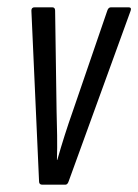

<svg xmlns="http://www.w3.org/2000/svg" viewBox="-20 -506 379 526"><path d="M96 0Q87 0 87 -9L66 -477Q66 -486 75 -486H123Q131 -486 131 -477L135 -202Q136 -168 136.5 -135Q137 -102 136 -68H137Q156 -135 180 -203L274 -477Q277 -486 284 -486H332Q341 -486 338 -477L168 -9Q165 0 159 0Z"/></svg>

Font: Sofia Sans Extra Condensed
Style: Italic
Weight: 400
Italic angle: -9°
Designer: Botio Nikoltchev, Ani Petrova
Foundry: lettersoup
Version: Version 4.101; ttfautohint (v1.8.4.7-5d5b)